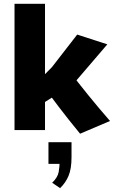

<svg xmlns="http://www.w3.org/2000/svg" viewBox="-20 -683 598 1008"><path d="M400.4 19Q366.2 -22.9 338.9 -57.1Q311.5 -91.3 286.4 -124.8Q261.2 -158.2 232.4 -196.8L282.2 -189.5L150.9 -106L216.3 -208.5V0H56.2V-663.1H216.3V-265.6L181.6 -258.8L252.4 -330.1L385.3 -501.5L543.5 -450.2L337.9 -210.4L343.8 -310.5Q388.7 -251 442.9 -184.1Q497.1 -117.2 557.6 -47.9ZM295.4 304.7 253.9 276.4Q282.7 249 288.1 219.7Q293.5 190.4 292.5 163.1L314.5 177.2H234.4V63.5H355.5V142.1Q355.5 203.6 339.8 240.5Q324.2 277.3 295.4 304.7Z"/></svg>

Font: Anaheim ExtraBold
Style: Regular
Weight: 800
Version: Version 2.001